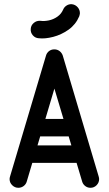

<svg xmlns="http://www.w3.org/2000/svg" viewBox="-20 -900 522 921"><path d="M200.8 -633.8Q204.5 -646.5 215.2 -654.9Q226 -663.2 240.5 -663.2Q257.8 -663.2 269.2 -651Q280.8 -638.8 280.8 -621.5V-608.8L108.2 -28.8Q104.5 -16 93.4 -7.6Q82.2 0.8 67.8 0.8Q51.2 0.8 38.6 -11.5Q26 -23.8 26 -41Q26 -47 28.5 -54.5ZM124 -118.8Q106.5 -118.8 94.2 -130.9Q82 -143 82 -160.5Q82 -178 94.2 -190.2Q106.5 -202.5 124 -202.5H357.5Q375 -202.5 387.2 -190.2Q399.5 -178 399.5 -160.5Q399.5 -143 387.2 -130.9Q375 -118.8 357.5 -118.8ZM143.8 -245.8Q126.2 -245.8 114.1 -257.9Q102 -270 102 -287.5Q102 -304.2 114.1 -316.9Q126.2 -329.5 143.8 -329.5H338.8Q356.2 -329.5 368.5 -316.9Q380.8 -304.2 380.8 -287.5Q380.8 -270 368.5 -257.9Q356.2 -245.8 338.8 -245.8ZM453.2 -53.8Q454 -50.5 454.8 -47.4Q455.5 -44.2 455.5 -41.2Q455.5 -24 443.4 -11.6Q431.2 0.8 414 0.8Q399.8 0.8 388.9 -7.6Q378 -16 374.2 -28.8L201 -608.8L200.2 -621.2Q200.2 -638.8 211.8 -651Q223.2 -663.2 240.5 -663.2Q255 -663.2 265.8 -654.9Q276.5 -646.5 281 -633.8ZM282.5 -853Q287.5 -865.8 299 -873.2Q310.5 -880.8 324.8 -879.8Q341.5 -878 352.9 -864.9Q364.2 -851.8 363.2 -834.2Q362.5 -831.2 361.8 -828.1Q361 -825 360.2 -822Q343.2 -782 308.8 -757.6Q274.2 -733.2 235.1 -723.1Q196 -713 166 -716.5Q148.5 -717.5 137.1 -731Q125.8 -744.5 127.5 -761.8Q128.5 -778.5 141.9 -789.9Q155.2 -801.2 172.8 -800.2Q192.5 -797.5 214.6 -802.2Q236.8 -807 255.1 -819.9Q273.5 -832.8 282.5 -853Z"/></svg>

Font: Libertine-Super Thin
Style: Regular
Weight: 100
Designer: Bastien Sozeau
Foundry: NBR — Bastien Sozeau
Version: Version 2.003;gftools[0.9.33]